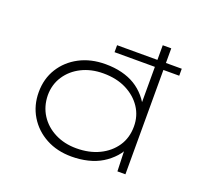

<svg xmlns="http://www.w3.org/2000/svg" viewBox="-127 -895 1144 1060"><g transform="rotate(20 445.0 -365.0)"><path d="M419 -613V-654H799V-613ZM392 10Q307 10 241.5 -25.5Q176 -61 138.5 -123Q101 -185 101 -263Q101 -342 139 -403Q177 -464 243.5 -499Q310 -534 396 -534Q448 -534 492 -523Q536 -512 570.5 -491Q605 -470 632 -438.5Q659 -407 676 -368L656 -383V-740H706V0H659L654 -146L675 -158Q661 -118 633 -87Q605 -56 569 -34Q533 -12 487.5 -1Q442 10 392 10ZM401 -42Q477 -42 535 -70Q593 -98 626.5 -147.5Q660 -197 660 -264Q660 -326 627.5 -375Q595 -424 537.5 -453Q480 -482 402 -482Q331 -482 275 -454Q219 -426 186.5 -376.5Q154 -327 154 -264Q155 -199 187 -149Q219 -99 275 -70.5Q331 -42 401 -42Z"/></g></svg>

Font: Lexend Tera ExtraLight
Style: Regular
Weight: 250
Designer: Bonnie Shaver-Troup, Thomas Jockin
Foundry: Lexend
Version: Version 1.007